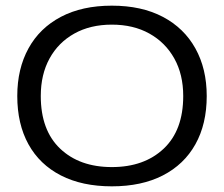

<svg xmlns="http://www.w3.org/2000/svg" viewBox="-20 -647 790 678"><path d="M375 11Q270 11 195 -27.5Q120 -66 80.5 -137.5Q41 -209 41 -308Q41 -404 80.5 -476Q120 -548 195 -587.5Q270 -627 375 -627Q480 -627 555 -587.5Q630 -548 670 -476Q710 -404 710 -308Q710 -209 670 -137.5Q630 -66 555 -27.5Q480 11 375 11ZM375 -57Q489 -57 558 -122Q627 -187 627 -308Q627 -384 595.5 -440.5Q564 -497 507.5 -528.5Q451 -560 375 -560Q299 -560 242.5 -528.5Q186 -497 155 -440.5Q124 -384 124 -308Q124 -187 192.5 -122Q261 -57 375 -57Z"/></svg>

Font: Inconsolata ExtraExpanded
Style: Regular
Weight: 400
Width: 8
Monospace: yes
Designer: Raph Levien, Cyreal, Brenton Simpson
Foundry: Raph Levien, Cyreal, Google
Version: Version 3.000; ttfautohint (v1.8.2.53-6de2)